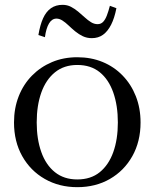

<svg xmlns="http://www.w3.org/2000/svg" viewBox="-20 -765 640 795"><path d="M562 -258Q562 -179 528 -118.5Q494 -58 435 -24Q376 10 300 10Q225 10 165.5 -24Q106 -58 72 -118.5Q38 -179 38 -258Q38 -317 57.5 -366.5Q77 -416 112.5 -452Q148 -488 195.5 -508Q243 -528 300 -528Q357 -528 404.5 -508.5Q452 -489 487.5 -452.5Q523 -416 542.5 -366.5Q562 -317 562 -258ZM132 -258Q132 -189 151 -135.5Q170 -82 207.5 -52Q245 -22 300 -22Q356 -22 393 -52Q430 -82 449 -135Q468 -188 468 -258Q468 -328 449 -382Q430 -436 393 -466Q356 -496 300 -496Q245 -496 207.5 -465.5Q170 -435 151 -381.5Q132 -328 132 -258ZM360 -607Q340 -607 323 -615Q306 -623 291 -635.5Q276 -648 263.5 -660Q251 -672 238.5 -680Q226 -688 214 -688Q195 -688 183 -668Q171 -648 166 -611L139 -620Q146 -662 158.5 -689.5Q171 -717 191 -731Q211 -745 239 -745Q258 -745 273.5 -737Q289 -729 303.5 -717Q318 -705 331 -693Q344 -681 357 -673Q370 -665 384 -665Q398 -665 407 -674.5Q416 -684 422.5 -701Q429 -718 435 -741L462 -731Q454 -690 440 -662.5Q426 -635 406.5 -621Q387 -607 360 -607Z"/></svg>

Font: Roboto Serif 144pt
Style: Regular
Weight: 400
Version: Version 1.008